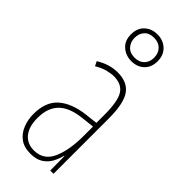

<svg xmlns="http://www.w3.org/2000/svg" viewBox="-257 -830 880 880"><g transform="rotate(45 183.0 -389.5)"><path d="M177 -537Q240 -537 268.5 -496.5Q297 -456 297 -358V0H276L275 -93H273Q267 -68 254.5 -44.5Q242 -21 218.5 -5.5Q195 10 157 10Q115 10 89 -9.5Q63 -29 50.5 -61Q38 -93 38 -129Q38 -208 83 -247.5Q128 -287 210 -297L271 -304V-355Q271 -445 249 -478.5Q227 -512 177 -512Q159 -512 135 -506Q111 -500 83 -483L72 -505Q123 -537 177 -537ZM209 -274Q135 -266 99.5 -230.5Q64 -195 64 -129Q64 -73 89 -42.5Q114 -12 157 -12Q220 -12 246 -70Q272 -128 272 -220V-281ZM184 -617Q148 -617 122 -639.5Q96 -662 96 -703Q96 -744 121 -766.5Q146 -789 182 -789Q220 -789 245 -765.5Q270 -742 270 -702Q270 -663 246 -640Q222 -617 184 -617ZM184 -639Q213 -639 230 -656.5Q247 -674 247 -702Q247 -731 229.5 -749Q212 -767 182 -767Q151 -767 135 -749Q119 -731 119 -703Q119 -677 135.5 -658Q152 -639 184 -639Z"/></g></svg>

Font: Noto Sans Lao ExtraCondensed Thin
Style: Regular
Weight: 100
Width: 2
Designer: Monotype Design Team
Foundry: Monotype Imaging Inc.
Version: Version 2.003; ttfautohint (v1.8.4.7-5d5b)